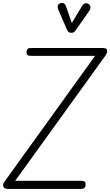

<svg xmlns="http://www.w3.org/2000/svg" viewBox="-58 -1249 730 1272"><path d="M-6 2.5Q-23.5 2.5 -30.5 -4.8Q-37.5 -12 -37.5 -21.5Q-37.5 -32.5 -30 -43L572 -879H148Q129 -879 123.2 -884.8Q117.5 -890.5 117.5 -903Q117.5 -914.5 123.5 -922.8Q129.5 -931 148 -931H621.5Q639 -931 645.5 -926Q652 -921 652 -909Q652 -903.5 649 -896Q646 -888.5 640.5 -880.5L42.5 -51H478Q497.5 -51 503.5 -45Q509.5 -39 509.5 -27.5Q509.5 -15 503.2 -6.2Q497 2.5 478 2.5ZM410 -1031.5Q405.5 -1031.5 398.2 -1036.2Q391 -1041 387 -1049L330 -1180.5Q320.5 -1201 325.8 -1212.8Q331 -1224.5 341 -1227.5Q354.5 -1231.5 365 -1226.2Q375.5 -1221 379 -1208L418 -1096.5L484 -1207Q495.5 -1226.5 509.2 -1227.2Q523 -1228 531.5 -1221Q541.5 -1211.5 541.2 -1200Q541 -1188.5 533.5 -1177.5L442.5 -1047Q434 -1034.5 425.8 -1033Q417.5 -1031.5 410 -1031.5Z"/></svg>

Font: Edu VIC WA NT Hand
Style: Regular
Weight: 400
Designer: Tina and Corey Anderson, Eben Sorkin, Mirko Velimirovic
Foundry: Google for Education
Version: Version 1.000